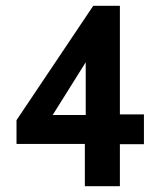

<svg xmlns="http://www.w3.org/2000/svg" viewBox="-20 -643 540 663"><path d="M273 0V-146H37V-228L302 -623H394V-248H477V-145H394V0ZM162 -246H276V-428Z"/></svg>

Font: Inconsolata ExtraBold
Style: Regular
Weight: 800
Designer: Raph Levien, Cyreal, Brenton Simpson
Foundry: Raph Levien, Cyreal, Google
Version: Version 3.001